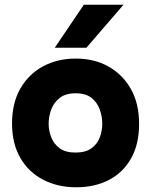

<svg xmlns="http://www.w3.org/2000/svg" viewBox="-20 -785 640 813"><path d="M303 8Q224 8 162.5 -24Q101 -56 66 -116.5Q31 -177 31 -262Q31 -349 66.5 -410.5Q102 -472 163 -504.5Q224 -537 301 -537Q379 -537 439 -503.5Q499 -470 534 -408.5Q569 -347 569 -260Q569 -175 535.5 -115Q502 -55 442 -23.5Q382 8 303 8ZM300 -139Q342 -139 367 -157Q392 -175 402.5 -203Q413 -231 413 -261Q413 -291 402.5 -321Q392 -351 367.5 -370.5Q343 -390 300 -390Q258 -390 233 -370.5Q208 -351 197 -321.5Q186 -292 186 -261Q186 -231 197.5 -202.5Q209 -174 233.5 -156.5Q258 -139 300 -139ZM212 -583 335 -765H503L346 -583Z"/></svg>

Font: Onest ExtraBold
Style: Regular
Weight: 800
Designer: Dmitri Voloshin, Andrey Kudryavtsev
Foundry: Dmitri Voloshin, Andrey Kudryavtsev
Version: Version 1.000;gftools[0.9.33]